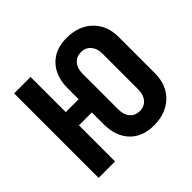

<svg xmlns="http://www.w3.org/2000/svg" viewBox="-142 -717 884 884"><g transform="rotate(-45 300.0 -275.0)"><path d="M393 10Q318 10 275.5 -35.5Q233 -81 233 -158V-235H149V0H42V-550H149V-321H233V-393Q233 -469 275.5 -514.5Q318 -560 393 -560Q471 -560 518.5 -514.5Q566 -469 566 -393V-158Q566 -81 518.5 -35.5Q471 10 393 10ZM394 -83Q423 -83 441 -103.5Q459 -124 459 -158V-393Q459 -426 441 -446.5Q423 -467 394 -467Q364 -467 346.5 -446.5Q329 -426 329 -393V-158Q329 -124 346.5 -103.5Q364 -83 394 -83Z"/></g></svg>

Font: NKDuy Mono
Style: Bold
Weight: 700
Monospace: yes
Designer: NKDuy
Foundry: NKDuy
Version: Version 2.251; ttfautohint (v1.8.4.7-5d5b)